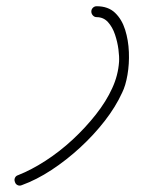

<svg xmlns="http://www.w3.org/2000/svg" viewBox="-20 -578 514 616"><path d="M290 -523Q283 -523 278 -528.5Q273 -534 273 -541Q273 -548 278 -553Q283 -558 290 -558Q327 -558 349 -537Q371 -516 381.5 -482.5Q392 -449 393.5 -411Q395 -373 389 -338Q383 -303 372 -281Q351 -235 316 -190Q281 -145 237 -104.5Q193 -64 145 -32.5Q97 -1 50 16Q43 19 36.5 16Q30 13 28 6Q25 -1 28 -7.5Q31 -14 38 -16Q81 -33 126.5 -62.5Q172 -92 213 -130Q254 -168 287.5 -210.5Q321 -253 340 -295Q359 -336 362 -380Q363 -396 360 -419.5Q357 -443 349 -467Q341 -491 326.5 -507Q312 -523 290 -523Q290 -523 290 -523Q290 -523 290 -523Z"/></svg>

Font: FRB American Cursive
Style: Italic
Weight: 400
Italic angle: -25°
Version: Version 2.0;Modular Font Editor K font №1